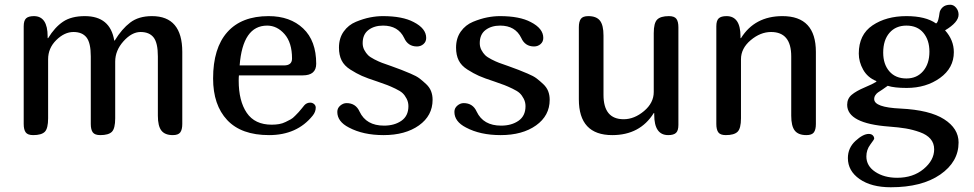

<svg xmlns="http://www.w3.org/2000/svg" viewBox="-20 -570 4110 810"><path d="M646 -332Q646 -389 628 -412Q610 -435 573 -435Q536 -435 501 -396Q466 -357 466 -310V-71Q466 -28 452 -14Q438 0 403 0Q380 0 371.5 -11.5Q363 -23 363 -47V-332Q363 -389 345 -412Q327 -435 290 -435Q252 -435 217.5 -401Q183 -367 183 -320V-71Q183 -28 169 -14Q155 0 120 0Q97 0 88.5 -11.5Q80 -23 80 -47V-459Q80 -483 90 -492.5Q100 -502 123 -502Q181 -502 181 -416V-409H183Q211 -455 246 -478.5Q281 -502 338 -502Q445 -502 462 -399H464Q494 -448 529.5 -475Q565 -502 621 -502Q749 -502 749 -351V-47Q749 -23 740.5 -11.5Q732 0 709 0Q676 0 661 -19Q646 -38 646 -82Z M1264 -126Q1274 -137 1289 -137Q1298 -137 1305 -131Q1312 -125 1312 -116Q1312 -98 1299 -82Q1233 0 1115 0Q998 0 938.5 -63.5Q879 -127 879 -239Q879 -367 939 -434.5Q999 -502 1113 -502Q1204 -502 1259 -450Q1314 -398 1314 -301Q1314 -252 1257 -252H988Q987 -244 987 -230Q987 -144 1021 -94Q1055 -44 1126 -44Q1143 -44 1157.5 -46.5Q1172 -49 1185 -55.5Q1198 -62 1206.5 -66.5Q1215 -71 1225.5 -82Q1236 -93 1240 -97Q1244 -101 1253.5 -113Q1263 -125 1264 -126ZM1107 -462Q1004 -462 991 -294H1178Q1212 -294 1212 -323Q1212 -390 1180.5 -426Q1149 -462 1107 -462Z M1703 -122Q1703 -139 1695.5 -153.5Q1688 -168 1678.5 -177Q1669 -186 1648 -196Q1627 -206 1614 -211Q1601 -216 1572 -226Q1529 -240 1506.5 -250Q1484 -260 1458 -276.5Q1432 -293 1421 -315.5Q1410 -338 1410 -369Q1410 -409 1430 -437Q1450 -465 1481.5 -478Q1513 -491 1541 -496.5Q1569 -502 1595 -502Q1678 -502 1725 -477Q1778 -450 1778 -410Q1778 -394 1766.5 -384Q1755 -374 1739 -374Q1701 -374 1685 -410Q1660 -462 1596 -462Q1559 -462 1534.5 -443.5Q1510 -425 1510 -388Q1510 -372 1517 -359Q1524 -346 1532.5 -337.5Q1541 -329 1559.5 -319.5Q1578 -310 1591.5 -305Q1605 -300 1631 -291Q1659 -281 1673 -275.5Q1687 -270 1712 -259.5Q1737 -249 1750 -239Q1763 -229 1777.5 -215.5Q1792 -202 1798.5 -185.5Q1805 -169 1805 -149Q1805 -82 1747.5 -41Q1690 0 1598 0Q1512 0 1452 -32Q1403 -57 1403 -98Q1403 -114 1415.5 -124.5Q1428 -135 1442 -135Q1481 -135 1497 -99Q1525 -40 1600 -40Q1644 -40 1673.5 -60.5Q1703 -81 1703 -122Z M2197 -122Q2197 -139 2189.5 -153.5Q2182 -168 2172.5 -177Q2163 -186 2142 -196Q2121 -206 2108 -211Q2095 -216 2066 -226Q2023 -240 2000.5 -250Q1978 -260 1952 -276.5Q1926 -293 1915 -315.5Q1904 -338 1904 -369Q1904 -409 1924 -437Q1944 -465 1975.5 -478Q2007 -491 2035 -496.5Q2063 -502 2089 -502Q2172 -502 2219 -477Q2272 -450 2272 -410Q2272 -394 2260.5 -384Q2249 -374 2233 -374Q2195 -374 2179 -410Q2154 -462 2090 -462Q2053 -462 2028.5 -443.5Q2004 -425 2004 -388Q2004 -372 2011 -359Q2018 -346 2026.5 -337.5Q2035 -329 2053.5 -319.5Q2072 -310 2085.5 -305Q2099 -300 2125 -291Q2153 -281 2167 -275.5Q2181 -270 2206 -259.5Q2231 -249 2244 -239Q2257 -229 2271.5 -215.5Q2286 -202 2292.5 -185.5Q2299 -169 2299 -149Q2299 -82 2241.5 -41Q2184 0 2092 0Q2006 0 1946 -32Q1897 -57 1897 -98Q1897 -114 1909.5 -124.5Q1922 -135 1936 -135Q1975 -135 1991 -99Q2019 -40 2094 -40Q2138 -40 2167.5 -60.5Q2197 -81 2197 -122Z M2526 -170Q2526 -67 2611 -67Q2656 -67 2697 -101.5Q2738 -136 2738 -182V-430Q2738 -473 2752.5 -487.5Q2767 -502 2802 -502Q2825 -502 2833.5 -490.5Q2842 -479 2842 -455V-43Q2842 -19 2832 -9.5Q2822 0 2799 0Q2740 0 2740 -86V-93H2738Q2680 0 2563 0Q2422 0 2422 -151V-455Q2422 -479 2430.5 -490.5Q2439 -502 2462 -502Q2496 -502 2511 -483Q2526 -464 2526 -420Z M3002 -459Q3002 -483 3012 -492.5Q3022 -502 3045 -502Q3104 -502 3104 -416V-409H3106Q3164 -502 3281 -502Q3422 -502 3422 -351V-47Q3422 -23 3413.5 -11.5Q3405 0 3382 0Q3348 0 3333 -19Q3318 -38 3318 -82V-332Q3318 -435 3233 -435Q3188 -435 3147 -400.5Q3106 -366 3106 -320V-71Q3106 -28 3091.5 -14Q3077 0 3042 0Q3019 0 3010.5 -11.5Q3002 -23 3002 -47Z M3765 180Q3832 180 3876.5 143Q3921 106 3921 60Q3921 34 3905.5 16Q3890 -2 3860.5 -12.5Q3831 -23 3801.5 -28Q3772 -33 3731 -36Q3554 -49 3554 -128Q3554 -154 3573 -170Q3592 -186 3627.5 -201Q3663 -216 3677 -225V-228Q3640 -243 3621.5 -276Q3603 -309 3603 -344Q3603 -424 3661 -463Q3719 -502 3804 -502Q3885 -502 3929 -471Q3935 -474 3938.5 -487.5Q3942 -501 3943.5 -514.5Q3945 -528 3956.5 -539Q3968 -550 3989 -550Q4003 -550 4013.5 -537.5Q4024 -525 4024 -508Q4024 -476 3967 -442Q4004 -401 4004 -350Q4004 -283 3945.5 -241Q3887 -199 3805 -199Q3753 -199 3725 -208Q3716 -201 3703 -192.5Q3690 -184 3684 -180Q3678 -176 3673 -168.5Q3668 -161 3668 -152Q3668 -117 3779 -112Q3902 -106 3963 -67Q4024 -28 4024 31Q4024 113 3946.5 166.5Q3869 220 3738 220Q3656 220 3606.5 185.5Q3557 151 3557 97Q3557 54 3589 24.5Q3621 -5 3645 -5Q3656 -5 3662 1Q3668 7 3668 15Q3668 18 3651.5 40Q3635 62 3635 90Q3635 130 3672.5 155Q3710 180 3765 180ZM3901 -352Q3901 -401 3875.5 -431.5Q3850 -462 3804 -462Q3759 -462 3732.5 -431.5Q3706 -401 3706 -348Q3706 -299 3732 -269Q3758 -239 3804 -239Q3848 -239 3874.5 -270Q3901 -301 3901 -352Z"/></svg>

Font: Marmelad
Style: Regular
Weight: 400
Designer: Manvel Shmavonyan
Foundry: Cyreal
Version: Version 1.001;PS 001.001;hotconv 1.0.88;makeotf.lib2.5.64775